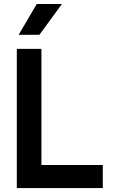

<svg xmlns="http://www.w3.org/2000/svg" viewBox="-20 -955 587 975"><path d="M65.4 -707H190.4V-117.2H502V0H65.4ZM74.7 -778.3 166.5 -934.6H294.4L180.2 -778.3Z"/></svg>

Font: Wanted Sans SemiBold
Style: Regular
Weight: 600
Designer: Original Design by Kil Hyung-jin and Kang Hanbin, Wanted Lab, Inc; Hangeul from Source Han Sans by Jang Soo-young and Ka
Foundry: Wanted Lab, Inc.
Version: Version 1.003